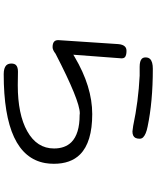

<svg xmlns="http://www.w3.org/2000/svg" viewBox="76 -876 848 1040"><g transform="rotate(90 500.0 -356.0)"><path d="M731.4 -688.5Q731.4 -699.7 723.6 -707.5Q708 -723.1 666.5 -731.4Q531.7 -759.8 352.5 -759.8Q314.5 -759.8 299.8 -745.1Q291 -736.3 291 -720.7Q291 -707.5 298.3 -700.2Q310.1 -688.5 341.8 -688.5H389.6H390.1Q529.3 -681.6 662.1 -653.3L691.9 -649.4Q718.8 -649.4 727.1 -666Q731.4 -674.8 731.4 -688.5ZM295.9 -588.4Q295.9 -590.3 295.9 -593.3Q295.9 -596.2 294.7 -600.3Q293.5 -604.5 289.8 -608.4Q286.1 -612.3 277.3 -614.7Q268.6 -617.2 255.9 -617.2Q240.2 -617.2 231.9 -608.4Q220.7 -597.2 218.8 -571.8Q197.3 -249.5 197.3 -247.6Q197.3 -233.4 204.6 -226.1Q213.9 -216.8 235.4 -216.8Q250.5 -216.8 271 -232.9Q525.4 -364.3 593.8 -364.3Q599.1 -364.3 603.5 -363.3Q705.1 -363.3 750 -318.8Q784.2 -284.2 784.2 -224.6Q784.2 -131.8 690.9 -79.6Q599.6 -28.3 441.4 -28.3L368.2 -29.3Q343.3 -29.3 332.5 -18.6Q324.2 -10.3 324.2 6.8Q324.2 23.9 334 34.2Q348.1 47.9 381.8 47.9Q823.7 47.9 863.3 -176.8Q867.2 -199.2 867.2 -223.6Q867.2 -314.9 816.4 -365.7Q750.5 -431.6 597.7 -431.6Q449.2 -431.6 287.6 -335.9L276.4 -329.1Z"/></g></svg>

Font: YuPearl-Light
Style: Light
Weight: 300
Designer: Max Yao
Foundry: Max-Everyday
Version: Version 1.011; ttfautohint (v1.8.3)